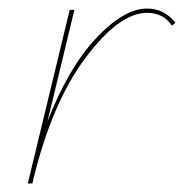

<svg xmlns="http://www.w3.org/2000/svg" viewBox="-20 -429 430 449"><path d="M324 -409Q364 -409 390 -376L382 -369Q362 -399 324 -399Q259 -399 180.5 -294.5Q102 -190 58 -10L56 0H45L143 -406H154L91 -145Q140 -271 205 -340Q270 -409 324 -409Z"/></svg>

Font: EauTestInfant Hairline
Style: Italic
Weight: 250
Italic angle: -12°
Designer: Christian Thalmann (Catharsis Fonts)
Version: Version 0.001;PS 000.001;hotconv 1.0.88;makeotf.lib2.5.64775